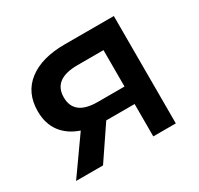

<svg xmlns="http://www.w3.org/2000/svg" viewBox="-119 -680 858 827"><g transform="rotate(-30 309.5 -267.0)"><path d="M535 -534V0H423V-161H282L173 0H39L165 -178Q107 -198 76.5 -239.5Q46 -281 46 -342Q46 -434 111 -484Q176 -534 290 -534ZM173 -338Q173 -248 290 -248H423V-429H294Q173 -429 173 -338Z"/></g></svg>

Font: APTA Sans SemiBold
Style: Bold
Weight: 600
Version: Version 7.200